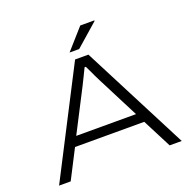

<svg xmlns="http://www.w3.org/2000/svg" viewBox="-148 -1017 1164 1165"><g transform="rotate(-20 434.0 -434.5)"><path d="M38 0 391 -686H477L830 0H752L656 -187H209L113 0ZM239 -248H625L505 -483Q498 -496 489 -514Q480 -532 470.5 -551.5Q461 -571 452.5 -590Q444 -609 437 -622H429Q418 -599 404.5 -571.5Q391 -544 379 -520Q367 -496 360 -483ZM374 -737 491 -869H582V-865L436 -737Z"/></g></svg>

Font: Archivo Expanded ExtraLight
Style: Regular
Weight: 250
Width: 7
Designer: Hector Gatti
Foundry: Omnibus-Type
Version: Version 2.001